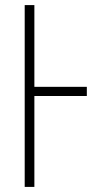

<svg xmlns="http://www.w3.org/2000/svg" viewBox="-20 -734 385 754"><path d="M77 0H115V-357H321V-393H115V-714H77Z"/></svg>

Font: Noto Sans ExtraCondensed ExtraLight
Style: Regular
Weight: 200
Width: 2
Designer: Monotype Design Team
Foundry: Monotype Imaging Inc.
Version: Version 2.013